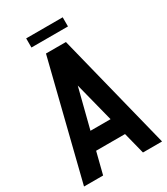

<svg xmlns="http://www.w3.org/2000/svg" viewBox="-197 -889 853 978"><g transform="rotate(-30 229.5 -400.5)"><path d="M122.1 -800.8H336.9V-747.1H122.1ZM112.3 0H0L170.9 -683.6H288.1L459 0H346.7L314.5 -127H144.5ZM170.4 -229.5H288.6L229.5 -461.4Z"/></g></svg>

Font: California Gothic
Style: Regular
Weight: 400
Version: Version 2.2;